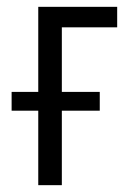

<svg xmlns="http://www.w3.org/2000/svg" viewBox="-20 -542 377 562"><path d="M92 0V-218H14V-273H92V-522H323V-462H161V-273H272V-218H161V0Z"/></svg>

Font: Ubuntu Sans Condensed
Style: Regular
Weight: 400
Width: 3
Designer: Dalton Maag Ltd
Foundry: Dalton Maag Ltd
Version: Version 1.006; ttfautohint (v1.8.4.7-5d5b)